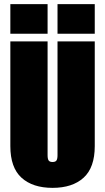

<svg xmlns="http://www.w3.org/2000/svg" viewBox="-20 -900 508 928"><path d="M30 -194Q30 -90 84 -41Q138 8 234 8Q330 8 384 -41Q438 -90 438 -194V-700H258V-150Q258 -132 253 -124.5Q248 -117 234 -117Q220 -117 215 -124.5Q210 -132 210 -150V-700H30ZM210 -880V-737H30V-880ZM438 -880V-737H258V-880Z"/></svg>

Font: FFF_AZADLIQ Black
Style: Regular
Weight: 900
Designer: bBox Type GmbH
Foundry: bBox Type GmbH
Version: Version 1.001